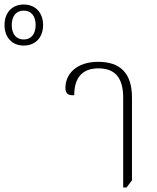

<svg xmlns="http://www.w3.org/2000/svg" viewBox="-271 -827 694 851"><path d="M-166 -625C-113 -625 -80 -662 -80 -716C-80 -770 -113 -807 -166 -807C-218 -807 -251 -770 -251 -716C-251 -662 -218 -625 -166 -625ZM-166 -652C-199 -652 -219 -676 -219 -716C-219 -756 -199 -780 -166 -780C-133 -780 -113 -756 -113 -716C-113 -676 -133 -652 -166 -652ZM275 4H290L314 -28V-394C314 -504 261 -553 164 -553C68 -553 19 -499 19 -438C19 -413 30 -403 58 -405C58 -489 100 -524 165 -524C234 -524 275 -488 275 -394Z"/></svg>

Font: Noto Serif Thai Condensed ExtraLight
Style: Regular
Weight: 200
Width: 3
Designer: Monotype Design Team
Foundry: Monotype Imaging Inc.
Version: Version 2.002